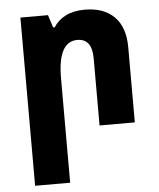

<svg xmlns="http://www.w3.org/2000/svg" viewBox="-53 -560 702 846"><g transform="rotate(-5 297.5 -137.0)"><path d="M68 240V-504H190L208 -448H215Q234 -479 269 -496.5Q304 -514 353 -514Q437 -514 483.5 -467.5Q530 -421 530 -332V0H374V-297Q374 -384 309 -384Q223 -384 223 -222V240Z"/></g></svg>

Font: Noto Sans Armenian SemiCondensed ExtraBold
Style: Regular
Weight: 800
Width: 4
Designer: Monotype Design Team
Foundry: Monotype Imaging Inc.
Version: Version 2.008; ttfautohint (v1.8.4.7-5d5b)